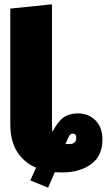

<svg xmlns="http://www.w3.org/2000/svg" viewBox="-20 -784 498 894"><path d="M457 -134Q457 -58 404 -19.5Q351 19 269 19Q246 19 235 18L204 90L121 56L148 -3Q92 -27 60 -77Q28 -127 28 -206V-744L222 -764V-206Q222 -191 224 -169Q248 -217 275 -236.5Q302 -256 343 -256Q392 -256 424.5 -223.5Q457 -191 457 -134ZM335 -142Q335 -162 319 -162Q309 -162 303 -152.5Q297 -143 285 -114Q290 -113 302 -113Q335 -113 335 -142Z"/></svg>

Font: Fira Sans Condensed Black
Style: Regular
Weight: 900
Width: 3
Designer: Carrois Corporate & Edenspiekermann AG
Foundry: Carrois Corporate GbR & Edenspiekermann AG
Version: Version 4.203